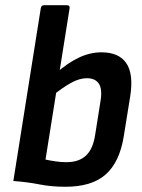

<svg xmlns="http://www.w3.org/2000/svg" viewBox="-20 -703 544 734"><path d="M230 11Q176 11 131 2Q86 -7 31 -11L136 -672Q138 -683 148 -683H236Q248 -683 246 -671L154 -93Q172 -89 193 -86Q214 -83 234 -83Q282 -83 309 -108.5Q336 -134 344 -189L364 -315Q372 -362 358 -383Q344 -404 312 -404Q284 -404 252 -386.5Q220 -369 178 -335L194 -423Q238 -462 281 -482.5Q324 -503 368 -503Q434 -503 462.5 -462Q491 -421 478 -336L453 -181Q437 -83 384 -36Q331 11 230 11Z"/></svg>

Font: Sofia Sans Semi Condensed
Style: Bold Italic
Weight: 700
Italic angle: -9°
Version: Version 4.100